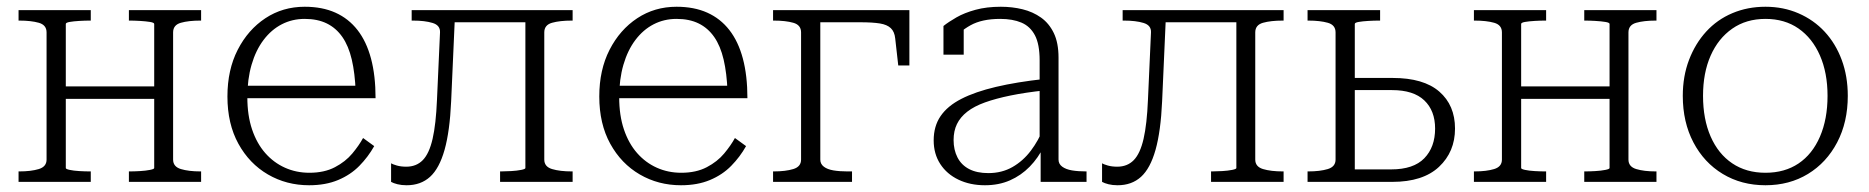

<svg xmlns="http://www.w3.org/2000/svg" viewBox="-20 -539 5540 569"><path d="M118 -66V-443Q118 -465 95 -471.5Q72 -478 37 -478H35V-509H249V-478H246Q232 -478 215 -477Q198 -476 186.5 -474Q175 -472 175 -468V-41Q175 -38 186.5 -35.5Q198 -33 215 -32Q232 -31 246 -31H249V0H35V-31H37Q72 -31 95 -38Q118 -45 118 -66ZM437 -41V-468Q437 -472 424.5 -474Q412 -476 395 -477Q378 -478 364 -478H362V-509H576V-478H574Q539 -478 516 -471.5Q493 -465 493 -443V-66Q493 -45 516 -38Q539 -31 574 -31H576V0H362V-31H364Q378 -31 395 -32Q412 -33 424.5 -35.5Q437 -38 437 -41ZM153 -246V-283H462V-246Z M713 -251Q713 -197 727 -155.5Q741 -114 766 -85.5Q791 -57 824.5 -42Q858 -27 897 -27Q941 -27 972.5 -43.5Q1004 -60 1024 -84Q1044 -108 1056 -130L1089 -106Q1071 -74 1045 -47.5Q1019 -21 982 -5.5Q945 10 896 10Q829 10 774 -22Q719 -54 686.5 -113Q654 -172 654 -253Q654 -332 684.5 -391.5Q715 -451 766.5 -485Q818 -519 883 -519Q935 -519 974 -501.5Q1013 -484 1039.5 -450Q1066 -416 1079.5 -365.5Q1093 -315 1093 -248H694V-285H1054L1034 -268Q1032 -322 1022.5 -362.5Q1013 -403 994.5 -429.5Q976 -456 948.5 -469.5Q921 -483 883 -483Q846 -483 815 -467Q784 -451 761 -420.5Q738 -390 725.5 -347Q713 -304 713 -251Z M1275 -243 1284 -443Q1285 -464 1262 -471Q1239 -478 1204 -478H1200V-509H1329L1317 -239Q1313 -150 1297.5 -95Q1282 -40 1254.5 -15Q1227 10 1185 10Q1170 10 1158 7Q1146 4 1139 0V-55Q1144 -52 1156 -48.5Q1168 -45 1184 -45Q1214 -45 1233 -64.5Q1252 -84 1262 -127.5Q1272 -171 1275 -243ZM1537 -41V-509H1677V-478H1675Q1639 -478 1616 -471.5Q1593 -465 1593 -443V-66Q1593 -45 1616 -38Q1639 -31 1675 -31H1677V0H1462V-31H1465Q1478 -31 1495 -32Q1512 -33 1524.5 -35.5Q1537 -38 1537 -41ZM1295 -473V-509H1568V-473Z M1815 -251Q1815 -197 1829 -155.5Q1843 -114 1868 -85.5Q1893 -57 1926.5 -42Q1960 -27 1999 -27Q2043 -27 2074.5 -43.5Q2106 -60 2126 -84Q2146 -108 2158 -130L2191 -106Q2173 -74 2147 -47.5Q2121 -21 2084 -5.5Q2047 10 1998 10Q1931 10 1876 -22Q1821 -54 1788.5 -113Q1756 -172 1756 -253Q1756 -332 1786.5 -391.5Q1817 -451 1868.5 -485Q1920 -519 1985 -519Q2037 -519 2076 -501.5Q2115 -484 2141.5 -450Q2168 -416 2181.5 -365.5Q2195 -315 2195 -248H1796V-285H2156L2136 -268Q2134 -322 2124.5 -362.5Q2115 -403 2096.5 -429.5Q2078 -456 2050.5 -469.5Q2023 -483 1985 -483Q1948 -483 1917 -467Q1886 -451 1863 -420.5Q1840 -390 1827.5 -347Q1815 -304 1815 -251Z M2354 -66V-443Q2354 -465 2331 -471.5Q2308 -478 2273 -478H2271V-509H2411V-66Q2411 -53 2421.5 -45Q2432 -37 2450 -34Q2468 -31 2491 -31H2505V0H2271V-31H2273Q2308 -31 2331 -38Q2354 -45 2354 -66ZM2383 -473V-509H2675V-345H2642L2633 -425Q2631 -445 2620 -455.5Q2609 -466 2587.5 -469.5Q2566 -473 2529 -473Z M3075 -305V-271Q3019 -265 2975 -256Q2931 -247 2899 -235.5Q2867 -224 2846.5 -208Q2826 -192 2816 -171.5Q2806 -151 2806 -124Q2806 -95 2817.5 -72.5Q2829 -50 2852 -38Q2875 -26 2909 -26Q2949 -26 2980.5 -44Q3012 -62 3035 -92.5Q3058 -123 3072 -159L3074 -106Q3057 -71 3031.5 -45Q3006 -19 2973 -4.5Q2940 10 2899 10Q2855 10 2820.5 -6.5Q2786 -23 2766.5 -53Q2747 -83 2747 -123Q2747 -165 2767.5 -195Q2788 -225 2829 -246Q2870 -267 2931.5 -281.5Q2993 -296 3075 -305ZM3064 0V-109H3061V-360Q3061 -408 3047 -434.5Q3033 -461 3007 -472Q2981 -483 2944 -483Q2890 -483 2856 -464Q2822 -445 2803 -418Q2802 -426 2804 -434Q2806 -442 2810 -449Q2814 -456 2820.5 -461Q2827 -466 2836 -467V-377H2776V-462Q2791 -474 2814.5 -487.5Q2838 -501 2871 -510Q2904 -519 2946 -519Q2980 -519 3010.5 -511.5Q3041 -504 3065 -487Q3089 -470 3103 -441Q3117 -412 3117 -368V-66Q3117 -53 3128 -45Q3139 -37 3157 -34Q3175 -31 3199 -31H3200V0Z M3382 -243 3391 -443Q3392 -464 3369 -471Q3346 -478 3311 -478H3307V-509H3436L3424 -239Q3420 -150 3404.5 -95Q3389 -40 3361.5 -15Q3334 10 3292 10Q3277 10 3265 7Q3253 4 3246 0V-55Q3251 -52 3263 -48.5Q3275 -45 3291 -45Q3321 -45 3340 -64.5Q3359 -84 3369 -127.5Q3379 -171 3382 -243ZM3644 -41V-509H3784V-478H3782Q3746 -478 3723 -471.5Q3700 -465 3700 -443V-66Q3700 -45 3723 -38Q3746 -31 3782 -31H3784V0H3569V-31H3572Q3585 -31 3602 -32Q3619 -33 3631.5 -35.5Q3644 -38 3644 -41ZM3402 -473V-509H3675V-473Z M3995 -37H4103Q4169 -37 4201 -70Q4233 -103 4233 -158Q4233 -211 4201 -241.5Q4169 -272 4105 -272H3975V-308H4107Q4199 -308 4245.5 -267.5Q4292 -227 4292 -158Q4292 -89 4244.5 -44.5Q4197 0 4106 0H3855V-31H3857Q3892 -31 3915 -38Q3938 -45 3938 -66V-443Q3938 -465 3915 -471.5Q3892 -478 3857 -478H3855V-509H4070V-478H4066Q4052 -478 4035 -477Q4018 -476 4006.5 -474Q3995 -472 3995 -468Z M4431 -66V-443Q4431 -465 4408 -471.5Q4385 -478 4350 -478H4348V-509H4562V-478H4559Q4545 -478 4528 -477Q4511 -476 4499.5 -474Q4488 -472 4488 -468V-41Q4488 -38 4499.5 -35.5Q4511 -33 4528 -32Q4545 -31 4559 -31H4562V0H4348V-31H4350Q4385 -31 4408 -38Q4431 -45 4431 -66ZM4750 -41V-468Q4750 -472 4737.5 -474Q4725 -476 4708 -477Q4691 -478 4677 -478H4675V-509H4889V-478H4887Q4852 -478 4829 -471.5Q4806 -465 4806 -443V-66Q4806 -45 4829 -38Q4852 -31 4887 -31H4889V0H4675V-31H4677Q4691 -31 4708 -32Q4725 -33 4737.5 -35.5Q4750 -38 4750 -41ZM4466 -246V-283H4775V-246Z M5456 -255Q5456 -177 5424.5 -117Q5393 -57 5338 -23.5Q5283 10 5212 10Q5141 10 5085.5 -23.5Q5030 -57 4998.5 -117Q4967 -177 4967 -255Q4967 -313 4985.5 -361.5Q5004 -410 5036.5 -445.5Q5069 -481 5114 -500Q5159 -519 5212 -519Q5265 -519 5310 -499.5Q5355 -480 5387.5 -445Q5420 -410 5438 -361.5Q5456 -313 5456 -255ZM5027 -255Q5027 -186 5049.5 -134.5Q5072 -83 5113.5 -55Q5155 -27 5212 -27Q5269 -27 5310 -54.5Q5351 -82 5373.5 -134Q5396 -186 5396 -255Q5396 -323 5373.5 -374.5Q5351 -426 5310 -454.5Q5269 -483 5212 -483Q5155 -483 5113.5 -454Q5072 -425 5049.5 -374Q5027 -323 5027 -255Z"/></svg>

Font: Roboto Serif 36pt ExtraLight
Style: Regular
Weight: 250
Designer: Greg Gazdowicz
Foundry: Commercial Type
Version: Version 1.008